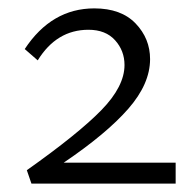

<svg xmlns="http://www.w3.org/2000/svg" viewBox="-20 -438 451 458"><path d="M132 -50H399V0H55L44 -32Q167 -119 222 -175.5Q277 -232 277 -283Q277 -317 254.5 -342Q232 -367 191 -367Q115 -367 70 -294L39 -321Q103 -418 205 -418Q269 -418 303.5 -382Q338 -346 338 -297Q338 -238 286 -178.5Q234 -119 132 -50Z"/></svg>

Font: EauTestText Semilight
Style: Italic
Weight: 300
Italic angle: -12°
Designer: Christian Thalmann (Catharsis Fonts)
Version: Version 0.001;PS 000.001;hotconv 1.0.88;makeotf.lib2.5.64775